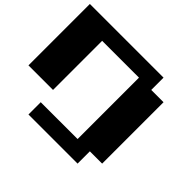

<svg xmlns="http://www.w3.org/2000/svg" viewBox="-191 -1129 1382 1382"><g transform="rotate(45 500.0 -437.5)"><path d="M0 -562.5V-875H375H750V-812.5V-750H812.5H875V-437.5V-125H812.5H750V-62.5V0H500H250V-62.5V-125H437.5H625V-437.5V-750H437.5H250V-500V-250H125H0Z"/></g></svg>

Font: Press Start 2P
Style: Regular
Weight: 500
Monospace: yes
Version: Version 2.14